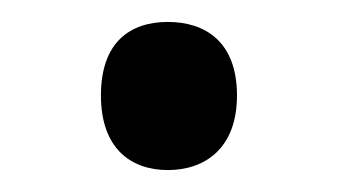

<svg xmlns="http://www.w3.org/2000/svg" viewBox="-20 -141 308 175"><path d="M72 -54C72 -6 99 14 133 14C167 14 196 -6 196 -54C196 -103 167 -121 133 -121C99 -121 72 -103 72 -54Z"/></svg>

Font: Noto Sans Devanagari UI
Style: Regular
Weight: 400
Designer: Jelle Bosma - Monotype Design Team
Foundry: Monotype Imaging Inc.
Version: Version 2.003